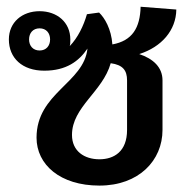

<svg xmlns="http://www.w3.org/2000/svg" viewBox="-20 -542 573 578"><path d="M99.2 -456.7C119.2 -456.7 130.8 -442.5 130.8 -423.3C130.8 -404.2 119.2 -390 99.2 -390C79.2 -390 67.5 -404.2 67.5 -423.3C67.5 -442.5 79.2 -456.7 99.2 -456.7ZM99.2 -508.3C46.7 -508.3 6.7 -475 6.7 -423.3C6.7 -367.5 46.7 -329.2 113.3 -329.2C179.2 -329.2 217.5 -357.5 243.3 -395.8C232.5 -291.7 90 -262.5 90 -127.5C90 -46.7 160.8 16.7 279.2 16.7C398.3 16.7 469.2 -59.2 469.2 -150.8V-300C469.2 -339.2 441.7 -365 399.2 -379.2C466.7 -400.8 510 -450.8 510.8 -513.3L403.3 -521.7C401.7 -458.3 378.3 -419.2 318.3 -408.3C315 -455 295 -488.3 278.3 -504.2L241.7 -499.2C231.7 -464.2 214.2 -428.3 190 -403.3C191.7 -409.2 191.7 -416.7 191.7 -423.3C191.7 -475 151.7 -508.3 99.2 -508.3ZM362.5 -300V-150.8C362.5 -85.8 323.3 -62.5 279.2 -62.5C234.2 -62.5 196.7 -86.7 196.7 -135.8C196.7 -220 289.2 -265.8 313.3 -351.7C350 -346.7 362.5 -330 362.5 -300Z"/></svg>

Font: Boon SemiBold
Style: Regular
Weight: 600
Designer: Sungsit Sawaiwan
Foundry: FontUni
Version: Version 2.0